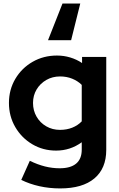

<svg xmlns="http://www.w3.org/2000/svg" viewBox="-20 -839 666 1073"><path d="M316.3 214Q255.7 214 200.1 201.6Q144.4 189.1 98.8 166.3L146.6 59.6Q190.1 80.8 231.1 91.1Q272.2 101.4 313.3 101.4Q374.3 101.4 405.6 75.2Q436.8 49.1 436.8 -2.6V-44Q372.8 2.6 293.6 2.6Q220.3 2.6 160.4 -32.9Q100.6 -68.3 65.3 -128.9Q30 -189.6 30 -263.7Q30 -337.9 65.6 -398.2Q101.3 -458.5 162.2 -493.5Q223.1 -528.6 298.4 -528.6Q336.4 -528.6 372.3 -517.9Q408.1 -507.2 438.6 -486.8V-521H573.8V-1.5Q573.8 102.4 507.4 158.2Q441 214 316.3 214ZM315.3 -113.2Q352.6 -113.2 383.6 -125.5Q414.7 -137.8 436.8 -160.8V-364.6Q414.7 -386.5 383.5 -399.2Q352.3 -411.8 316 -411.8Q273.3 -411.8 239 -392.2Q204.6 -372.5 184.6 -339.1Q164.5 -305.6 164.5 -263.7Q164.5 -221.2 184.4 -187Q204.2 -152.8 238.6 -133Q272.9 -113.2 315.3 -113.2ZM428.5 -819.2 377.5 -614.4H248.4L329.2 -819.2Z"/></svg>

Font: Red Hat Display VF
Style: Regular
Weight: 300
Designer: Pentagram, MCKL
Foundry: Pentagram, MCKL
Version: Version 1.023